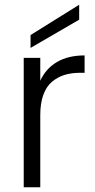

<svg xmlns="http://www.w3.org/2000/svg" viewBox="-20 -790 402 810"><path d="M149.9 -305.2V0H80.1V-545.9H149.9V-449.2Q172.9 -500.5 220.2 -528.3Q267.6 -556.2 336.9 -556.2V-482.9H317.9Q281.7 -482.9 252.9 -474.1Q224.1 -465.3 200.2 -445.8Q176.3 -426.3 163.1 -390.6Q149.9 -355 149.9 -305.2ZM108.9 -642.1 314 -770V-707L108.9 -587.9Z"/></svg>

Font: SVN-Poppins Light
Style: Regular
Weight: 300
Designer: Ninad Kale (Devanagari), Jonny Pinhorn (Latin)
Foundry: Indian Type Foundry
Version: Version 3.002 2017